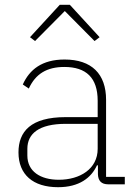

<svg xmlns="http://www.w3.org/2000/svg" viewBox="-20 -768 562 800"><path d="M229 -748 105 -613 126 -597 250 -722 374 -597 395 -613 271 -748ZM500 0V-31H422V-352C422 -460 362 -520 249 -520C155 -520 103 -478 75 -416L100 -399C128 -460 175 -489 248 -489C339 -489 387 -444 387 -348V-280H254C108 -280 57 -220 57 -133C57 -41 117 12 222 12C310 12 360 -27 384 -79H388V-42C389 -15 402 0 431 0ZM225 -19C148 -19 94 -54 94 -120V-148C94 -211 142 -252 254 -252H387V-148C387 -64 313 -19 225 -19Z"/></svg>

Font: IBM Plex Devanagari ExtraLight
Style: Regular
Weight: 200
Designer: Mike Abbink, Paul van der Laan, Pieter van Rosmalen, Erin McLaughlin
Foundry: Bold Monday
Version: Version 1.0